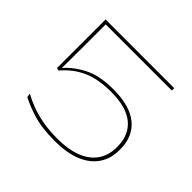

<svg xmlns="http://www.w3.org/2000/svg" viewBox="-152 -825 1019 1019"><g transform="rotate(45 357.0 -315.5)"><path d="M372 8Q271 8 206 -12.8Q141 -33.5 103.5 -54.5L100 -76.5Q131 -59.5 170.5 -44.2Q210 -29 260.2 -19.8Q310.5 -10.5 372 -10.5Q455.5 -10.5 512.5 -33.2Q569.5 -56 598.8 -98.8Q628 -141.5 628 -201V-206.5Q628 -293 570.8 -340.8Q513.5 -388.5 398.5 -388.5Q302.5 -388.5 236.8 -359.2Q171 -330 121.5 -271L106 -274.5V-639H621.5V-621H125V-428.5L124 -284.5L117.5 -285.5Q159 -336 225.5 -371.2Q292 -406.5 397.5 -406.5Q522.5 -406.5 585.5 -354.2Q648.5 -302 648.5 -207V-200Q648.5 -137 617.2 -90.2Q586 -43.5 524.5 -17.8Q463 8 372 8Z"/></g></svg>

Font: Anek Latin Expanded Thin
Style: Regular
Weight: 250
Width: 7
Designer: Yesha Goshar
Foundry: Ek Type
Version: Version 1.003